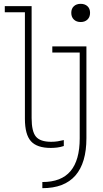

<svg xmlns="http://www.w3.org/2000/svg" viewBox="-20 -762 540 1002"><path d="M245 10Q173 10 141.5 -25Q110 -60 110 -142V-698H5V-730H145V-146Q145 -76 167.5 -49Q190 -22 247 -22Q266 -22 281 -24.5Q296 -27 313 -31V0Q295 6 278 8Q261 10 245 10ZM201 188Q300 188 348 131Q396 74 396 -40V-488H253V-520H431V-41Q431 88 373.5 154Q316 220 201 220ZM401 -647Q379 -647 365.5 -660Q352 -673 352 -695Q352 -717 365.5 -729.5Q379 -742 401 -742Q423 -742 436.5 -729.5Q450 -717 450 -695Q450 -673 436.5 -660Q423 -647 401 -647Z"/></svg>

Font: M PLUS 1 Code ExtraLight
Style: Regular
Weight: 250
Designer: Coji Morishita
Foundry: UNDERFOREST DESIGN
Version: Version 1.002